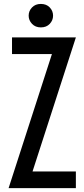

<svg xmlns="http://www.w3.org/2000/svg" viewBox="-20 -971 436 991"><path d="M24.4 0 248 -691.9H42V-777.8H371.6L147.9 -85.9H371.6V0ZM190.9 -829.6Q162.6 -829.6 145.3 -847.9Q127.9 -866.2 127.9 -890.1Q127.9 -914.6 145.3 -932.6Q162.6 -950.7 190.9 -950.7Q219.7 -950.7 236.8 -932.6Q253.9 -914.6 253.9 -890.1Q253.9 -866.2 236.8 -847.9Q219.7 -829.6 190.9 -829.6Z"/></svg>

Font: Voltaire
Style: Regular
Weight: 400
Designer: Yvonne Schüttler, Eben Sorkin, Emma Marichal
Foundry: Sorkin Type Co.
Version: Version 1.010; ttfautohint (v1.8.4.7-5d5b)